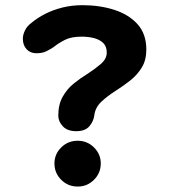

<svg xmlns="http://www.w3.org/2000/svg" viewBox="-20 -692 659 723"><path d="M267 -198Q234 -198 216.8 -216.2Q199.5 -234.5 199.5 -256.5Q199.5 -298 215.8 -327.2Q232 -356.5 257.2 -377Q282.5 -397.5 308 -413Q336 -431 359 -450.5Q382 -470 382 -494Q382 -517 368.8 -530Q355.5 -543 334 -548.5Q312.5 -554 287.5 -554Q248.5 -554 224.8 -542Q201 -530 183 -515.5Q169 -506 154.2 -498.8Q139.5 -491.5 117 -491.5Q94 -491.5 80 -506.8Q66 -522 66 -546.5Q66 -560.5 73.8 -577Q81.5 -593.5 98.5 -606Q120.5 -624.5 149.8 -639.5Q179 -654.5 214.5 -663.5Q250 -672.5 290.5 -672.5Q355.5 -672.5 410.2 -655Q465 -637.5 498 -600.8Q531 -564 531 -505.5Q531 -465.5 513.8 -437.5Q496.5 -409.5 470.5 -389Q444.5 -368.5 417 -351Q384.5 -330.5 361.5 -308.8Q338.5 -287 335 -257Q332 -234.5 316.2 -216.2Q300.5 -198 267 -198ZM272.5 10.5Q236 10.5 210.5 -15Q185 -40.5 185 -76.5Q185 -111.5 210.5 -136.8Q236 -162 272.5 -162Q308.5 -162 334 -136.8Q359.5 -111.5 359.5 -76.5Q359.5 -40.5 334 -15Q308.5 10.5 272.5 10.5Z"/></svg>

Font: Sono Monospace
Style: Bold
Weight: 700
Designer: Tyler Finck
Foundry: Tyler Finck
Version: Version 2.112